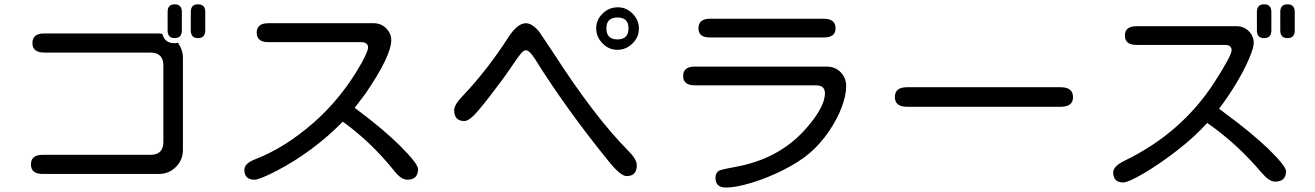

<svg xmlns="http://www.w3.org/2000/svg" viewBox="-20 -804 6040 882"><path d="M122.1 -48.8Q122.1 -92.8 175.8 -92.8H670.9Q730.5 -92.8 730.5 -152.3V-502.9Q730.5 -562.5 670.9 -562.5H183.6Q128.9 -562.5 128.9 -606.4Q128.9 -650.4 183.6 -650.4H710L725.6 -648.4Q736.3 -605.5 782.2 -605.5L797.9 -607.4Q820.3 -574.2 820.3 -540V-116.2Q820.3 -69.3 788.1 -37.1Q755.9 -4.9 710 -4.9H175.8Q122.1 -4.9 122.1 -48.8ZM750 -664.1V-749Q750 -784.2 782.2 -784.2Q815.4 -784.2 815.4 -749V-664.1Q815.4 -628.9 782.2 -628.9Q750 -628.9 750 -664.1ZM856.4 -664.1V-749Q856.4 -784.2 889.6 -784.2Q922.9 -784.2 922.9 -749V-664.1Q922.9 -628.9 889.6 -628.9Q856.4 -628.9 856.4 -664.1Z M1102.5 -24.4Q1102.5 -53.7 1154.3 -73.2Q1290 -126 1420.9 -240.7Q1551.8 -355.5 1641.6 -515.6Q1670.9 -570.3 1670.9 -585Q1670.9 -610.4 1637.7 -610.4H1212.9Q1159.2 -610.4 1159.2 -654.3Q1159.2 -697.3 1212.9 -697.3H1697.3Q1730.5 -697.3 1753.9 -673.8Q1777.3 -650.4 1777.3 -620.1Q1777.3 -546.9 1658.2 -373L1609.4 -308.6Q1736.3 -214.8 1817.4 -134.8Q1900.4 -51.8 1900.4 -27.3Q1900.4 21.5 1850.6 21.5Q1822.3 21.5 1790 -20.5Q1681.6 -154.3 1554.7 -245.1Q1418 -106.4 1251 -19.5Q1171.9 21.5 1149.4 21.5Q1102.5 21.5 1102.5 -24.4Z M2773.4 -66.4Q2580.1 -304.7 2437.5 -533.2Q2412.1 -573.2 2395.5 -573.2Q2385.7 -573.2 2373 -558.1Q2360.4 -543 2334 -503.9L2302.7 -459Q2295.9 -450.2 2288.1 -438.5Q2220.7 -347.7 2178.7 -297.9Q2136.7 -248 2113.3 -248Q2066.4 -248 2066.4 -297.9Q2066.4 -324.2 2108.4 -366.2Q2218.8 -483.4 2313.5 -629.9Q2356.4 -697.3 2395.5 -697.3Q2424.8 -697.3 2457 -658.2L2522.5 -560.5Q2710.9 -267.6 2866.2 -111.3Q2905.3 -72.3 2905.3 -44.9Q2905.3 4.9 2858.4 4.9Q2830.1 4.9 2773.4 -66.4ZM2718.8 -673.8Q2718.8 -712.9 2748 -741.7Q2777.3 -770.5 2818.4 -770.5Q2857.4 -770.5 2886.2 -741.2Q2915 -711.9 2915 -672.9Q2915 -632.8 2885.3 -604Q2855.5 -575.2 2816.4 -575.2Q2776.4 -575.2 2747.6 -605Q2718.8 -634.8 2718.8 -673.8ZM2867.2 -673.8Q2867.2 -723.6 2816.4 -723.6Q2765.6 -723.6 2765.6 -673.8Q2765.6 -623 2816.4 -623Q2867.2 -623 2867.2 -673.8Z M3266.6 12.7Q3266.6 -8.8 3281.2 -18.6Q3287.1 -24.4 3362.3 -38.1Q3557.6 -74.2 3678.7 -209Q3769.5 -310.5 3769.5 -376Q3769.5 -412.1 3727.5 -412.1H3170.9Q3118.2 -412.1 3118.2 -455.1Q3118.2 -498 3170.9 -498H3778.3Q3816.4 -498 3841.8 -472.2Q3867.2 -446.3 3867.2 -408.2Q3867.2 -365.2 3845.7 -309.1Q3824.2 -252.9 3785.6 -197.3Q3747.1 -141.6 3698.2 -99.6Q3649.4 -58.6 3576.2 -22Q3502.9 14.6 3431.2 36.1Q3359.4 57.6 3314.5 57.6Q3266.6 57.6 3266.6 12.7ZM3188.5 -673.8Q3188.5 -717.8 3241.2 -717.8H3764.6Q3818.4 -717.8 3818.4 -673.8Q3818.4 -631.8 3764.6 -631.8H3241.2Q3188.5 -631.8 3188.5 -673.8Z M4090.8 -358.4Q4090.8 -403.3 4146.5 -403.3H4852.5Q4909.2 -403.3 4909.2 -357.4Q4909.2 -313.5 4852.5 -313.5H4146.5Q4090.8 -313.5 4090.8 -358.4Z M5093.8 -11.7Q5093.8 -40 5143.6 -64.5Q5407.2 -191.4 5558.6 -425.8Q5637.7 -548.8 5637.7 -573.2Q5637.7 -597.7 5607.4 -597.7H5200.2Q5147.5 -597.7 5147.5 -640.6Q5147.5 -683.6 5200.2 -683.6H5662.1Q5693.4 -683.6 5716.3 -661.1Q5739.3 -638.7 5739.3 -606.4Q5739.3 -585 5717.8 -534.2Q5696.3 -483.4 5659.2 -421.4Q5622.1 -359.4 5580.1 -304.7L5604.5 -286.1Q5730.5 -193.4 5807.6 -119.1Q5887.7 -40 5887.7 -17.6Q5887.7 30.3 5836.9 30.3Q5810.5 30.3 5775.4 -10.7Q5660.2 -146.5 5525.4 -239.3Q5468.8 -175.8 5386.7 -112.3Q5304.7 -48.8 5233.4 -7.3Q5162.1 34.2 5140.6 34.2Q5093.8 34.2 5093.8 -11.7ZM5753.9 -664.1V-749Q5753.9 -784.2 5787.1 -784.2Q5820.3 -784.2 5820.3 -749V-664.1Q5820.3 -628.9 5787.1 -628.9Q5753.9 -628.9 5753.9 -664.1ZM5861.3 -664.1V-749Q5861.3 -784.2 5894.5 -784.2Q5927.7 -784.2 5927.7 -749V-664.1Q5927.7 -628.9 5894.5 -628.9Q5861.3 -628.9 5861.3 -664.1Z"/></svg>

Font: jf-openhuninn-2.1
Style: Regular
Weight: 400
Designer: [Kosugi Maru]
Designed by MOTOYA      

[Varela Round]
Joe Prince (Latin component); Avraham Cornfeld (Hebrew component)
Foundry: justfont Co., Ltd.
Version: 2.1